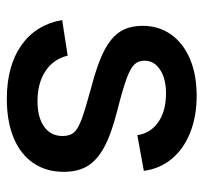

<svg xmlns="http://www.w3.org/2000/svg" viewBox="-37 -558 610 576"><g transform="rotate(90 268.0 -270.0)"><path d="M40 -151.5 147 -168Q157 -125.5 193.2 -101.5Q229.5 -77.5 283.5 -77.5Q332.5 -77.5 360.2 -97.5Q388 -117.5 388 -152.5Q388 -174 378 -186.2Q368 -198.5 338.8 -209.5Q309.5 -220.5 243 -238.5Q172 -257 132.2 -277.5Q92.5 -298 75 -325.2Q57.5 -352.5 57.5 -393Q57.5 -441.5 83.5 -478.2Q109.5 -515 157 -535Q204.5 -555 267.5 -555Q329 -555 378 -535.5Q427 -516 456.8 -480Q486.5 -444 492.5 -396.5L385.5 -377Q379.5 -417 346.2 -440Q313 -463 260 -463Q216 -463 189 -445.2Q162 -427.5 162 -398.5Q162 -380 173.5 -368Q185 -356 216.5 -344.5Q248 -333 313 -316.5Q382 -299 421.2 -277.8Q460.5 -256.5 478 -227.8Q495.5 -199 495.5 -156.5Q495.5 -103.5 469.2 -65Q443 -26.5 393.8 -6Q344.5 14.5 276.5 14.5Q178 14.5 116 -29Q54 -72.5 40 -151.5Z"/></g></svg>

Font: Hauora SemiBold
Style: Regular
Weight: 600
Designer: Wayne Shih
Foundry: WCYS
Version: Version 1.001